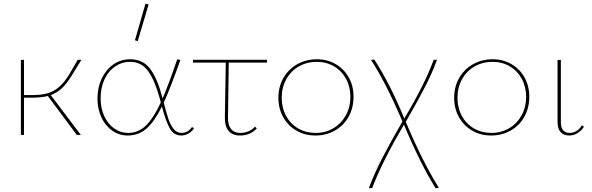

<svg xmlns="http://www.w3.org/2000/svg" viewBox="-20 -731 3208 1040"><path d="M255 -216 418 0H396L239 -211Q203 -202 154 -202H110V0H93V-406L110 -407V-216H156Q229 -216 272 -240Q315 -264 352 -323L401 -407H421L365 -316Q340 -276 314 -252Q288 -228 255 -216Z M1031 -36Q1019 -18 1000.5 -7.5Q982 3 962 3Q921 3 899.5 -36Q878 -75 857 -154Q817 -73 774 -35Q731 3 672 3Q626 3 588.5 -23Q551 -49 529.5 -94.5Q508 -140 508 -198Q508 -257 531 -305.5Q554 -354 594 -382Q634 -410 685 -410Q756 -410 795 -356Q834 -302 859 -204L861 -198Q896 -280 940 -410L957 -406Q900 -246 867 -175Q882 -116 893 -84.5Q904 -53 921 -32Q938 -11 963 -11Q998 -11 1020 -43ZM851 -176 845 -199Q819 -294 783 -345Q747 -396 684 -396Q640 -396 603.5 -371Q567 -346 546 -301Q525 -256 525 -199Q525 -145 544.5 -102.5Q564 -60 598 -35.5Q632 -11 674 -11Q728 -11 769 -49.5Q810 -88 851 -176ZM711 -513 768 -711 785 -707 726 -508Z M1215 -95Q1214 -55 1231 -33Q1248 -11 1283 -11Q1305 -11 1325.5 -19.5Q1346 -28 1361 -45L1371 -36Q1355 -17 1331.5 -7Q1308 3 1280 3Q1239 3 1218 -22.5Q1197 -48 1198 -94L1203 -392H1025L1026 -407H1426V-392H1219Z M1488 -201Q1488 -261 1515 -308.5Q1542 -356 1590 -383Q1638 -410 1697 -410Q1753 -410 1798.5 -383.5Q1844 -357 1869.5 -311Q1895 -265 1895 -207Q1895 -147 1868.5 -99Q1842 -51 1794.5 -24Q1747 3 1688 3Q1631 3 1585.5 -23.5Q1540 -50 1514 -96.5Q1488 -143 1488 -201ZM1878 -206Q1878 -260 1854.5 -303.5Q1831 -347 1789.5 -371.5Q1748 -396 1696 -396Q1642 -396 1598.5 -371Q1555 -346 1530.5 -301.5Q1506 -257 1506 -202Q1506 -147 1529.5 -103.5Q1553 -60 1595 -35.5Q1637 -11 1689 -11Q1743 -11 1786 -36.5Q1829 -62 1853.5 -106.5Q1878 -151 1878 -206Z M2340 289Q2258 159 2168 -56Q2046 153 1996 288H1978Q2006 212 2051 124.5Q2096 37 2160 -73Q2069 -285 1990 -406L2007 -409Q2093 -277 2170 -89Q2283 -279 2329 -407H2347Q2322 -337 2279.5 -255Q2237 -173 2178 -71Q2267 142 2357 286Z M2440 -201Q2440 -261 2467 -308.5Q2494 -356 2542 -383Q2590 -410 2649 -410Q2705 -410 2750.5 -383.5Q2796 -357 2821.5 -311Q2847 -265 2847 -207Q2847 -147 2820.5 -99Q2794 -51 2746.5 -24Q2699 3 2640 3Q2583 3 2537.5 -23.5Q2492 -50 2466 -96.5Q2440 -143 2440 -201ZM2830 -206Q2830 -260 2806.5 -303.5Q2783 -347 2741.5 -371.5Q2700 -396 2648 -396Q2594 -396 2550.5 -371Q2507 -346 2482.5 -301.5Q2458 -257 2458 -202Q2458 -147 2481.5 -103.5Q2505 -60 2547 -35.5Q2589 -11 2641 -11Q2695 -11 2738 -36.5Q2781 -62 2805.5 -106.5Q2830 -151 2830 -206Z M3000 -73V-406L3018 -407V-74Q3016 -11 3067 -11Q3085 -11 3102.5 -21.5Q3120 -32 3132 -52L3143 -45Q3130 -23 3108.5 -10Q3087 3 3064 3Q3000 3 3000 -73Z"/></svg>

Font: Ysabeau Thin
Style: Regular
Weight: 200
Designer: Christian Thalmann (Catharsis Fonts)
Version: Version 0.003